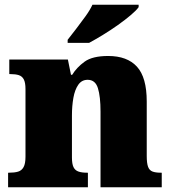

<svg xmlns="http://www.w3.org/2000/svg" viewBox="-20 -786 723 806"><path d="M14 0V-61H18Q41 -61 56 -65.5Q71 -70 79 -84.5Q87 -99 87 -128V-412Q87 -439 80 -452.5Q73 -466 59 -470.5Q45 -475 23 -475H19V-536H265L278 -472H283Q302 -503 335 -527Q368 -551 434 -551Q514 -551 555 -506Q596 -461 596 -360V-131Q596 -101 601.5 -86Q607 -71 620 -66Q633 -61 655 -61H659V0H402V-317Q402 -381 391 -416Q380 -451 348 -451Q323 -451 308.5 -430Q294 -409 288 -375Q282 -341 282 -301V-125Q282 -98 288.5 -84.5Q295 -71 309 -66Q323 -61 345 -61H349V0ZM264 -619Q279 -638 299 -664Q319 -690 338.5 -717Q358 -744 368 -766H562V-756Q553 -743 529.5 -723Q506 -703 475 -681Q444 -659 412 -639.5Q380 -620 354 -606H264Z"/></svg>

Font: Noto Rashi Hebrew Black
Style: Regular
Weight: 900
Version: Version 1.006